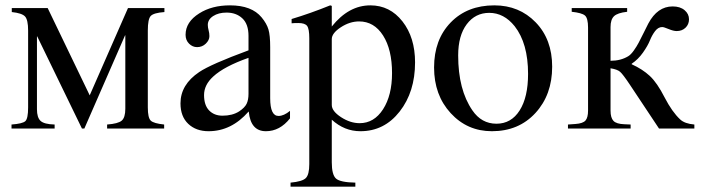

<svg xmlns="http://www.w3.org/2000/svg" viewBox="-20 -480 2621 717"><path d="M594 -450V-435Q554 -432 543 -420.5Q532 -409 532 -366V-79Q532 -40 543 -29.5Q554 -19 593 -15V0H380V-15Q421 -18 434.5 -29.5Q448 -41 448 -74V-348H447L295 0H286L119 -344H118V-72Q118 -41 131.5 -28.5Q145 -16 184 -15V0H23V-15Q64 -18 74.5 -27.5Q85 -37 85 -79V-366Q85 -406 73.5 -418.5Q62 -431 24 -435V-450H158L315 -124L458 -450Z M1063 -66V-38Q1025 10 973 10Q916 10 909 -63H908Q844 10 759 10Q712 10 683 -17.5Q654 -45 654 -94Q654 -164 724 -211Q767 -240 908 -292V-346Q908 -390 885 -411.5Q862 -433 826 -433Q796 -433 776 -420Q756 -407 756 -387Q756 -378 759 -367Q762 -356 762 -345Q762 -330 748.5 -317Q735 -304 716 -304Q699 -304 686 -317Q673 -330 673 -350Q673 -398 724 -430Q771 -460 839 -460Q920 -460 957 -415Q976 -392 982.5 -370Q989 -348 989 -304V-113Q989 -47 1020 -47Q1040 -47 1063 -66ZM908 -130V-264Q817 -232 776 -194Q742 -163 742 -125Q742 -87 761 -67.5Q780 -48 811 -48Q848 -48 873 -64Q894 -78 901 -92.5Q908 -107 908 -130Z M1219 -458V-381Q1282 -460 1363 -460Q1436 -460 1483 -400Q1530 -340 1530 -247Q1530 -137 1472.5 -63.5Q1415 10 1326 10Q1266 10 1219 -33V126Q1219 173 1235 187Q1251 201 1307 202V217H1065V202Q1109 198 1122 185Q1135 172 1135 133V-337Q1135 -372 1127 -383Q1119 -394 1094 -394Q1078 -394 1069 -393V-409Q1139 -430 1213 -460ZM1219 -334V-88Q1219 -65 1253.5 -42.5Q1288 -20 1323 -20Q1377 -20 1410.5 -72Q1444 -124 1444 -207Q1444 -295 1410.5 -347.5Q1377 -400 1321 -400Q1286 -400 1252.5 -378Q1219 -356 1219 -334Z M2042 -231Q2042 -126 1979.5 -58Q1917 10 1817 10Q1725 10 1663 -57.5Q1601 -125 1601 -228Q1601 -332 1663 -396Q1725 -460 1826 -460Q1919 -460 1980.5 -396.5Q2042 -333 2042 -231ZM1952 -204Q1952 -318 1902 -382Q1862 -432 1807 -432Q1755 -432 1723 -389.5Q1691 -347 1691 -273Q1691 -145 1744 -68Q1778 -18 1834 -18Q1889 -18 1920.5 -67.5Q1952 -117 1952 -204Z M2573 0H2441L2332 -164Q2306 -203 2295.5 -212Q2285 -221 2260 -225V-67Q2260 -40 2271 -28.5Q2282 -17 2312 -16L2335 -15V0H2101V-15L2129 -17Q2157 -19 2166.5 -30Q2176 -41 2176 -67V-377Q2176 -412 2164.5 -422Q2153 -432 2115 -436V-450H2322V-436Q2286 -432 2273 -419.5Q2260 -407 2260 -379V-253Q2298 -253 2326 -270Q2336 -276 2347 -291.5Q2358 -307 2365 -320.5Q2372 -334 2384 -358Q2396 -382 2401 -392Q2435 -456 2492 -456Q2520 -456 2536.5 -442Q2553 -428 2553 -408Q2553 -389 2540 -376.5Q2527 -364 2507 -364Q2495 -364 2477 -371.5Q2459 -379 2453 -379Q2438 -379 2426.5 -364Q2415 -349 2407 -329Q2399 -309 2381 -283.5Q2363 -258 2339 -242V-240Q2379 -222 2406.5 -196.5Q2434 -171 2462 -116Q2490 -62 2520 -34Q2537 -18 2573 -15Z"/></svg>

Font: STIX MathJax Alphabets
Style: Regular
Weight: 400
Designer: MicroPress Inc., with final additions and corrections provided by Coen Hoffman, Elsevier (retired)
Version: Version 1.1.1